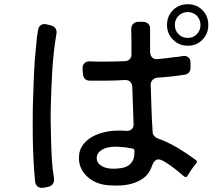

<svg xmlns="http://www.w3.org/2000/svg" viewBox="-20 -869 1040 907"><path d="M867 -653Q826 -653 797.5 -681.5Q769 -710 769 -751Q769 -793 797 -821Q825 -849 867 -849Q909 -849 936.5 -821Q964 -793 964 -751Q964 -710 936.5 -681.5Q909 -653 867 -653ZM867 -690Q893 -690 910 -707.5Q927 -725 927 -751Q927 -776 910 -795Q891 -812 867 -812Q841 -812 823.5 -794.5Q806 -777 806 -751Q806 -725 823.5 -707.5Q841 -690 867 -690ZM509 7Q437 6 394 -33Q352 -71 353 -124Q353 -159 371 -183.5Q389 -208 416 -223Q443 -238 475 -245Q507 -252 536 -252Q546 -252 555.5 -252Q565 -252 574 -251Q591 -249 601.5 -258Q612 -267 611 -284Q609 -328 608 -371Q607 -414 605 -458Q604 -474 594.5 -483Q585 -492 569 -491Q523 -488 478 -488H404Q390 -488 381.5 -496.5Q373 -505 372 -519L370 -541Q368 -560 379 -570.5Q390 -581 408 -579Q422 -578 437.5 -578Q453 -578 470 -578Q494 -578 518.5 -578.5Q543 -579 569 -580Q584 -580 593 -589.5Q602 -599 601 -614V-671L600 -732Q600 -747 609.5 -756.5Q619 -766 634 -766H655Q671 -766 680.5 -756.5Q690 -747 689 -731V-623Q690 -606 699.5 -597Q709 -588 726 -590Q746 -592 765.5 -594Q785 -596 804 -599Q815 -600 824.5 -601Q834 -602 842 -604Q859 -607 869.5 -598.5Q880 -590 880 -573V-548Q880 -535 872.5 -526.5Q865 -518 852 -516Q820 -511 787.5 -507.5Q755 -504 723 -502Q709 -500 700 -490.5Q691 -481 692 -467Q694 -412 695.5 -357Q697 -302 701 -247Q701 -236 707.5 -228Q714 -220 723 -216Q773 -198 817.5 -171.5Q862 -145 904 -114Q916 -106 905 -95Q902 -92 896 -84Q890 -76 884.5 -68Q879 -60 874 -52L867 -40Q861 -28 849 -36Q842 -42 826 -55.5Q810 -69 791.5 -82.5Q773 -96 756 -106Q739 -116 729 -116Q708 -116 697 -83Q683 -43 651 -23Q598 12 509 7ZM146 -10Q141 -61 138.5 -110Q136 -159 135 -210Q134 -284 135 -363Q137 -437 140 -510.5Q143 -584 151 -657Q154 -697 160 -728Q162 -743 173.5 -750.5Q185 -758 200 -754L220 -749Q236 -745 243 -733.5Q250 -722 246 -706Q232 -621 227 -537Q222 -453 220 -367Q219 -329 219.5 -292Q220 -255 221 -219Q222 -171 224.5 -123Q227 -75 235 -27Q237 -11 229.5 0Q222 11 206 14L184 18Q169 20 158.5 12.5Q148 5 146 -10ZM515 -72Q535 -72 553.5 -75Q572 -78 585.5 -86.5Q599 -95 607 -110Q615 -125 615 -148V-157Q615 -165 607 -167Q598 -169 589.5 -170Q581 -171 573 -173L531 -176Q488 -177 462 -162Q437 -146 437 -123Q436 -101 457 -87Q478 -72 515 -72Z"/></svg>

Font: Higure Gothic Medium
Style: Regular
Weight: 500
Designer: Yoshimichi Ohira
Foundry: Positype
Version: Version 1.000